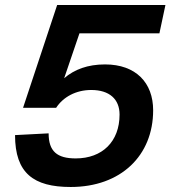

<svg xmlns="http://www.w3.org/2000/svg" viewBox="-20 -730 680 766"><path d="M262 16C462 16 591 -109 591 -290C591 -400 522 -473 399 -473C330 -473 277 -453 236 -418L297 -597H616L640 -710H208L72 -300H204C232 -343 283 -371 344 -371C417 -371 457 -334 457 -273C457 -165 388 -98 282 -98C208 -98 174 -126 174 -198L40 -191C40 -39 114 16 262 16Z"/></svg>

Font: Geist SemiBold
Style: Italic
Weight: 600
Italic angle: -12°
Designer: Basement.studio, Andrés Briganti, Mateo Zaragoza
Foundry: Basement.studio, Vercel, Andrés Briganti, Guido Ferreyra, Mateo Zaragoza
Version: Version 1.500